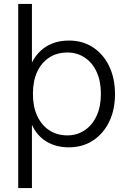

<svg xmlns="http://www.w3.org/2000/svg" viewBox="-20 -740 658 980"><path d="M73 220V-720H143V-421Q159 -453 185 -478.5Q211 -504 248 -518.5Q285 -533 332 -533Q403 -533 456 -497.5Q509 -462 538 -400.5Q567 -339 567 -260Q567 -180 537.5 -119Q508 -58 455 -23Q402 12 331 12Q267 12 218 -17Q169 -46 143 -103V220ZM324 -49Q373 -49 412 -75Q451 -101 473 -148.5Q495 -196 495 -261Q495 -326 473 -373.5Q451 -421 412 -446.5Q373 -472 324 -472Q271 -472 231.5 -446.5Q192 -421 170 -374Q148 -327 148 -261Q148 -196 170 -148.5Q192 -101 231.5 -75Q271 -49 324 -49Z"/></svg>

Font: DM Sans 10pt Light
Style: Regular
Weight: 300
Version: Version 4.004;gftools[0.9.30]